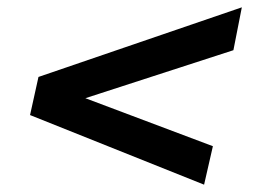

<svg xmlns="http://www.w3.org/2000/svg" viewBox="-20 -569 690 524"><path d="M537 -65 62 -255 85 -359 640 -549 617 -432 213 -301 561 -170Z"/></svg>

Font: Azeret Mono Thin Medium
Style: Italic
Weight: 500
Italic angle: -12°
Version: Version 1.002